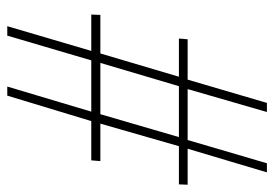

<svg xmlns="http://www.w3.org/2000/svg" viewBox="-133 -621 754 528"><g transform="rotate(90 244.0 -357.0)"><path d="M217 -472H357L294 -256H153ZM78 0 146 -231H287L218 0H243L313 -231H421L423 -256H320L382 -472H487L488 -496H389L454 -714H429L365 -496H225L288 -714H263L199 -496H88L86 -472H191L127 -256H21L20 -231H120L52 0Z"/></g></svg>

Font: Noto Sans Display SemiCondensed Thin
Style: Italic
Weight: 250
Width: 4
Designer: Monotype Design team
Foundry: Monotype Imaging Inc.
Version: 1.000